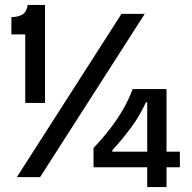

<svg xmlns="http://www.w3.org/2000/svg" viewBox="-20 -716 774 776"><path d="M82 -300V-577H26V-647Q54 -647 71 -657.5Q88 -668 92 -696H162V-300ZM48 0 471 -660H565L142 0ZM358 -40V-118Q397 -159 427 -198.5Q457 -238 479.5 -277.5Q502 -317 516 -356H653V40H575V-303H570Q544 -246 508 -198Q472 -150 434 -109V-103H707V-40Z"/></svg>

Font: Bricolage Grotesque 72pt
Style: Regular
Weight: 400
Version: Version 1.001;gftools[0.9.33.dev8+g029e19f]